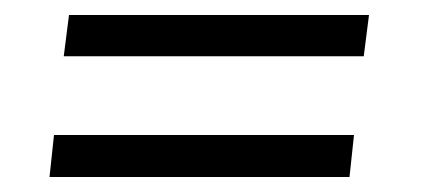

<svg xmlns="http://www.w3.org/2000/svg" viewBox="-20 -386 577 256"><path d="M46 -150 52 -206H452L446 -150ZM65 -311 72 -366H472L465 -311Z"/></svg>

Font: Faustina Light
Style: Italic
Weight: 300
Italic angle: -8°
Designer: Alfonso Garcia
Foundry: http://www.omnibus-type.com
Version: Version 1.200